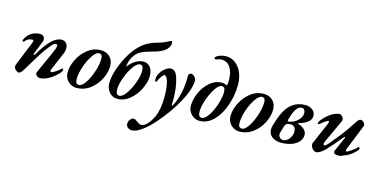

<svg xmlns="http://www.w3.org/2000/svg" viewBox="-90 -1199 3921 1980"><g transform="rotate(15 1871.0 -209.0)"><path d="M48 -40Q48 -49 51 -56L157 -318Q162 -331 162 -338Q162 -349 151 -349Q132 -349 112.5 -342Q93 -335 73 -310Q68 -305 63 -305Q60 -305 57 -308Q54 -311 54 -316Q54 -325 65 -343Q76 -361 86 -373Q137 -426 213 -427Q235 -427 248.5 -413Q262 -399 262 -379Q262 -368 257 -355L200 -211L199 -208Q199 -203 206 -203Q212 -203 215 -208Q340 -427 441 -427Q475 -427 492.5 -406Q510 -385 510 -352Q510 -322 499 -299L418 -109Q413 -97 413 -87Q413 -76 423 -76Q437 -76 468.5 -98Q500 -120 513 -133Q523 -143 527 -143Q530 -143 533 -139.5Q536 -136 536 -132Q536 -117 526 -104Q482 -52 426.5 -19Q371 14 322 14Q306 14 292 1.5Q278 -11 278 -26Q278 -33 280 -37Q320 -126 329 -146Q375 -243 405 -320Q412 -340 412 -352Q412 -369 397 -369Q380 -370 358 -346.5Q336 -323 299 -273Q280 -247 234 -173.5Q188 -100 153 -39Q138 -13 125 1Q112 15 99 15Q84 15 66 -2Q48 -19 48 -40Z M587 -118Q587 -183 622.5 -255.5Q658 -328 720.5 -377.5Q783 -427 861 -427Q922 -427 958.5 -390Q995 -353 995 -292Q995 -228 960 -156Q925 -84 860.5 -35Q796 14 714 14Q681 14 651.5 -3.5Q622 -21 604.5 -51Q587 -81 587 -118ZM887 -344Q887 -392 850 -392Q820 -392 783 -338.5Q746 -285 720.5 -209Q695 -133 695 -72Q695 -22 733 -22Q766 -22 802 -77Q838 -132 862.5 -208.5Q887 -285 887 -344Z M1031 -121Q1031 -207 1074.5 -315.5Q1118 -424 1177 -501Q1225 -564 1281 -600.5Q1337 -637 1414 -656Q1457 -667 1511 -695Q1533 -707 1538 -707Q1542 -707 1546 -702.5Q1550 -698 1550 -692Q1550 -655 1523.5 -624Q1497 -593 1443 -572Q1417 -561 1366 -548Q1304 -531 1266 -513Q1228 -495 1202 -460Q1180 -431 1168.5 -398.5Q1157 -366 1155 -336Q1152 -326 1160 -336Q1192 -378 1233 -402.5Q1274 -427 1317 -427Q1361 -427 1388.5 -393Q1416 -359 1416 -296Q1416 -237 1381 -163Q1346 -89 1285 -37.5Q1224 14 1151 14Q1100 14 1065.5 -25Q1031 -64 1031 -121ZM1326 -327Q1326 -360 1317 -375Q1308 -390 1288 -390Q1257 -390 1218.5 -336Q1180 -282 1153 -207.5Q1126 -133 1126 -81Q1126 -22 1162 -22Q1196 -22 1234.5 -76Q1273 -130 1299.5 -203.5Q1326 -277 1326 -327Z M1318 233Q1318 209 1334.5 188Q1351 167 1371 167Q1380 167 1389 172.5Q1398 178 1412 188Q1427 199 1436.5 204Q1446 209 1459 209Q1490 209 1522.5 174.5Q1555 140 1581 84Q1618 1 1618 -133Q1618 -207 1609 -255.5Q1600 -304 1586.5 -326.5Q1573 -349 1562 -349Q1550 -349 1533.5 -326Q1517 -303 1508 -282Q1506 -275 1500 -266.5Q1494 -258 1489 -258Q1486 -258 1483 -266Q1480 -274 1480 -286Q1480 -319 1500.5 -353Q1521 -387 1551.5 -409Q1582 -431 1608 -431Q1635 -431 1652.5 -412.5Q1670 -394 1682 -357Q1713 -260 1713 -132Q1713 -99 1712 -81V-77Q1712 -64 1716 -64Q1721 -64 1727 -78Q1798 -212 1795 -411Q1795 -418 1806 -426.5Q1817 -435 1824 -435Q1832 -435 1845 -426.5Q1858 -418 1868 -405Q1878 -392 1878 -377Q1878 -285 1804 -147Q1730 -9 1608 130Q1547 200 1486 244.5Q1425 289 1382 289Q1356 289 1337 274.5Q1318 260 1318 233Z M1904 -115Q1904 -181 1936 -254.5Q1968 -328 2026.5 -377.5Q2085 -427 2159 -427Q2174 -427 2196 -416Q2203 -412 2209 -416Q2212 -421 2213.5 -435Q2215 -449 2215 -461Q2218 -545 2184.5 -600.5Q2151 -656 2086 -656Q2072 -656 2052.5 -649Q2033 -642 2029 -642Q2022 -642 2017 -645Q2012 -648 2012 -653Q2012 -663 2028 -674Q2072 -701 2125 -701Q2181 -701 2225 -667.5Q2269 -634 2293.5 -576Q2318 -518 2318 -448Q2318 -340 2282.5 -232.5Q2247 -125 2180.5 -55.5Q2114 14 2027 14Q1997 14 1968.5 -2.5Q1940 -19 1922 -48.5Q1904 -78 1904 -115ZM2198 -335Q2198 -364 2189.5 -378Q2181 -392 2161 -392Q2130 -392 2093.5 -337.5Q2057 -283 2031.5 -208Q2006 -133 2006 -80Q2006 -22 2043 -22Q2076 -22 2112.5 -76Q2149 -130 2173.5 -205.5Q2198 -281 2198 -335Z M2326 -118Q2326 -183 2361.5 -255.5Q2397 -328 2459.5 -377.5Q2522 -427 2600 -427Q2661 -427 2697.5 -390Q2734 -353 2734 -292Q2734 -228 2699 -156Q2664 -84 2599.5 -35Q2535 14 2453 14Q2420 14 2390.5 -3.5Q2361 -21 2343.5 -51Q2326 -81 2326 -118ZM2626 -344Q2626 -392 2589 -392Q2559 -392 2522 -338.5Q2485 -285 2459.5 -209Q2434 -133 2434 -72Q2434 -22 2472 -22Q2505 -22 2541 -77Q2577 -132 2601.5 -208.5Q2626 -285 2626 -344Z M2765 -93Q2765 -112 2771 -133Q2791 -204 2817 -264Q2855 -348 2912 -387.5Q2969 -427 3047 -427Q3088 -427 3120 -403Q3152 -379 3152 -338Q3152 -297 3114.5 -269.5Q3077 -242 3023 -228Q3019 -226 3019 -223.5Q3019 -221 3024 -219Q3061 -209 3088 -183.5Q3115 -158 3115 -125Q3115 -84 3086.5 -52Q3058 -20 3009 -3Q2960 14 2900 14Q2838 14 2801.5 -15.5Q2765 -45 2765 -93ZM3053 -343Q3053 -363 3043.5 -376.5Q3034 -390 3016 -390Q2953 -390 2916 -254L2909 -228V-225Q2909 -217 2918 -217Q2950 -220 2981.5 -238Q3013 -256 3033 -284Q3053 -312 3053 -343ZM3004 -131Q3004 -162 2989 -179Q2974 -196 2948 -196Q2923 -196 2907.5 -187Q2892 -178 2886 -155L2865 -84Q2863 -79 2863 -68Q2863 -47 2877.5 -32.5Q2892 -18 2914 -18Q2934 -18 2955 -33Q2976 -48 2990 -74Q3004 -100 3004 -131Z M3215 -55Q3215 -63 3218 -70L3316 -296Q3323 -314 3323 -320Q3323 -330 3315 -330Q3307 -330 3282 -312.5Q3257 -295 3239 -279Q3231 -271 3223 -271Q3215 -271 3215 -278Q3215 -294 3231 -313Q3272 -365 3321.5 -396.5Q3371 -428 3410 -428Q3425 -428 3439 -411.5Q3453 -395 3453 -378Q3453 -373 3451 -367Q3431 -327 3396 -247L3336 -118Q3328 -100 3328 -89Q3328 -75 3339 -75Q3352 -75 3379 -106Q3406 -137 3464 -210Q3498 -252 3532 -300.5Q3566 -349 3585 -380Q3600 -404 3611 -415.5Q3622 -427 3634 -427Q3652 -427 3667 -411.5Q3682 -396 3682 -380Q3682 -377 3680 -371L3571 -101Q3567 -92 3567 -83Q3567 -73 3574 -73Q3587 -73 3623.5 -99Q3660 -125 3683 -148Q3686 -151 3687 -151Q3691 -151 3695 -147Q3699 -143 3699 -138Q3699 -124 3675 -100Q3651 -76 3619 -55Q3587 -34 3565 -30Q3536 -11 3502 -11Q3481 -11 3466 -18Q3462 -19 3458.5 -26Q3455 -33 3455 -41Q3455 -49 3457 -52L3470 -81Q3511 -171 3524 -204Q3525 -206 3525 -209Q3525 -214 3521 -214Q3517 -214 3512 -208Q3419 -94 3365.5 -40Q3312 14 3273 14Q3251 14 3233 -9Q3215 -32 3215 -55Z"/></g></svg>

Font: EB Garamond SemiBold
Style: Italic
Weight: 600
Italic angle: -17.2°
Designer: Georg Duffner and Octavio Pardo
Foundry: Georg Duffner
Version: Version 1.000